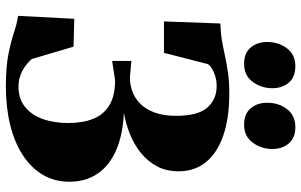

<svg xmlns="http://www.w3.org/2000/svg" viewBox="-206 -810 1026 654"><g transform="rotate(90 307.0 -483.0)"><path d="M274 10Q207 10 163 1Q119 -8 89.2 -18Q59.5 -28 34 -31.5L44 -223L139 -220.5L181 -78Q194.5 -63.5 209.5 -53.2Q224.5 -43 241 -38Q257.5 -33 274.5 -33Q316 -33 343.8 -55Q371.5 -77 385.2 -115.2Q399 -153.5 399 -202.5Q399 -251 385 -286.8Q371 -322.5 339 -342.2Q307 -362 253.5 -362L187.5 -352V-417.5L243.5 -412.5Q268.5 -412.5 291.8 -421Q315 -429.5 333.8 -448.2Q352.5 -467 363.5 -497.2Q374.5 -527.5 374.5 -570.5Q374.5 -643.5 346.8 -675.8Q319 -708 273 -708Q248 -708 226.5 -698.5Q205 -689 198.5 -678.5L160 -528.5H53L60 -720.5Q92.5 -721.5 119.2 -726.2Q146 -731 172.2 -736.8Q198.5 -742.5 228.8 -746.8Q259 -751 298.5 -751Q382.5 -751 441.8 -730.5Q501 -710 532.2 -671.5Q563.5 -633 563.5 -578.5Q563.5 -536 546 -503.8Q528.5 -471.5 499.2 -448.5Q470 -425.5 434.8 -411.8Q399.5 -398 363.5 -392Q440 -388.5 492.5 -365.2Q545 -342 572 -301.8Q599 -261.5 599 -206.5Q599 -155.5 575 -115.2Q551 -75 507.5 -47Q464 -19 404.8 -4.5Q345.5 10 274 10ZM197 -801.5Q161 -801.5 142 -823.8Q123 -846 123 -880Q123 -919.5 144.8 -947.8Q166.5 -976 205 -976H206Q242.5 -976 261.5 -953.8Q280.5 -931.5 280.5 -897.5Q280.5 -860.5 259 -831Q237.5 -801.5 198 -801.5ZM404.5 -801.5Q368 -801.5 349 -823.8Q330 -846 330 -880Q330 -919.5 351.8 -947.8Q373.5 -976 412.5 -976H413.5Q449.5 -976 468.5 -953.8Q487.5 -931.5 487.5 -897.5Q487.5 -860.5 466 -831Q444.5 -801.5 405.5 -801.5Z"/></g></svg>

Font: Merriweather 96pt Black
Style: Regular
Weight: 900
Version: Version 2.100